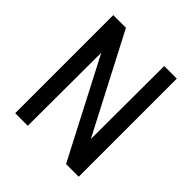

<svg xmlns="http://www.w3.org/2000/svg" viewBox="-192 -847 984 984"><g transform="rotate(45 300.0 -355.5)"><path d="M530.3 0V-710.9H439L437.5 -180.7L161.6 -710.9H69.8V0H161.1L162.6 -531.2L438.5 0Z"/></g></svg>

Font: Roboto Mono
Style: Regular
Weight: 400
Monospace: yes
Designer: Google
Version: Version 3.000